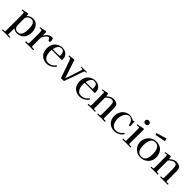

<svg xmlns="http://www.w3.org/2000/svg" viewBox="435 -2596 4615 4615"><g transform="rotate(45 2742.0 -289.0)"><path d="M461 -285Q461 -317 457.5 -354.5Q454 -392 442 -425Q430 -458 405 -479Q380 -500 337 -500Q324 -500 311 -497Q298 -494 286 -489Q261 -479 235 -453.5Q209 -428 207 -398Q205 -367 205 -334.5Q205 -302 205 -270Q205 -243 205.5 -216Q206 -189 207 -162Q209 -113 237.5 -77Q266 -41 318 -41Q369 -41 398 -64.5Q427 -88 440.5 -125Q454 -162 457.5 -204.5Q461 -247 461 -285ZM575 -284Q575 -204 546.5 -141.5Q518 -79 462 -43.5Q406 -8 321 -8Q292 -8 259.5 -21.5Q227 -35 205 -54Q205 -4 205 46.5Q205 97 205 147Q205 156 211 160Q213 162 220.5 162.5Q228 163 232 163Q241 163 250 162.5Q259 162 268 162Q276 162 281 164.5Q286 167 286 176Q286 186 280.5 189Q275 192 266 192Q239 192 212 190Q185 188 157 188Q140 188 122.5 188Q105 188 88 189Q64 192 38 192Q24 192 24 177Q24 161 41 161Q49 161 56 161.5Q63 162 70 162Q76 162 89 160.5Q102 159 102 150Q102 46 102.5 -57.5Q103 -161 103 -264Q103 -311 103 -357.5Q103 -404 101 -450Q101 -468 96 -477.5Q91 -487 71 -487Q61 -487 51 -484.5Q41 -482 31 -482Q25 -482 20 -485Q15 -488 15 -495Q15 -501 19.5 -504.5Q24 -508 29 -509Q37 -511 46.5 -512.5Q56 -514 65 -515Q78 -517 102 -522.5Q126 -528 149 -532.5Q172 -537 181 -537Q195 -537 198 -526Q202 -514 201.5 -497.5Q201 -481 201 -469V-465Q229 -497 272 -517.5Q315 -538 358 -538Q429 -538 477.5 -502Q526 -466 550.5 -408Q575 -350 575 -284Z M1048 -448Q1048 -434 1039 -426Q1030 -418 1016 -418Q998 -418 990.5 -428Q983 -438 978.5 -451Q974 -464 966.5 -474Q959 -484 940 -484Q921 -484 899.5 -467Q878 -450 859 -425Q840 -400 827.5 -375Q815 -350 814 -334Q813 -313 813 -291.5Q813 -270 813 -249Q813 -201 813.5 -152.5Q814 -104 814 -56Q814 -43 826 -36.5Q838 -30 849 -30Q859 -30 868 -31Q877 -32 887 -32Q892 -32 896 -27Q900 -22 900 -18Q900 -12 895.5 -5.5Q891 1 885 1Q853 1 821 -0.5Q789 -2 757 -2Q726 -2 695 -1Q664 0 632 0Q627 0 623.5 -6Q620 -12 620 -16Q620 -29 630 -31Q641 -33 654 -32Q667 -31 678 -31Q706 -31 707 -57Q710 -103 710 -149Q710 -195 710 -241V-315Q710 -350 709.5 -385Q709 -420 706 -455Q705 -472 697 -480.5Q689 -489 671 -489Q663 -489 655 -487Q647 -485 639 -485Q623 -485 623 -499Q623 -508 632 -511Q642 -515 653.5 -516Q665 -517 675 -519Q715 -525 752 -534Q755 -534 769 -537.5Q783 -541 784 -541Q798 -541 805 -529Q807 -526 808 -510Q809 -494 809 -473.5Q809 -453 809 -435.5Q809 -418 809 -412Q831 -446 858.5 -476Q886 -506 920.5 -525Q955 -544 998 -544Q1026 -544 1033.5 -529.5Q1041 -515 1044 -492Q1046 -482 1047 -470.5Q1048 -459 1048 -448Z M1449 -354Q1449 -382 1446.5 -410Q1444 -438 1434.5 -461.5Q1425 -485 1405 -499.5Q1385 -514 1349 -514Q1304 -514 1276.5 -489Q1249 -464 1234 -426.5Q1219 -389 1212 -352Q1234 -351 1256.5 -350.5Q1279 -350 1301 -350Q1338 -350 1375 -351.5Q1412 -353 1449 -354ZM1577 -122Q1577 -119 1575 -115Q1570 -106 1557 -92.5Q1544 -79 1529.5 -67Q1515 -55 1506 -48Q1472 -24 1431 -10.5Q1390 3 1348 3Q1313 3 1272.5 -8.5Q1232 -20 1202 -39Q1146 -76 1120.5 -135.5Q1095 -195 1095 -260Q1095 -334 1124 -398Q1153 -462 1217 -502Q1246 -520 1283 -531Q1320 -542 1354 -542Q1414 -542 1459.5 -518Q1505 -494 1531 -449.5Q1557 -405 1557 -344Q1557 -325 1547.5 -320.5Q1538 -316 1521 -316Q1501 -316 1481 -317Q1461 -318 1441 -319Q1414 -320 1387.5 -320.5Q1361 -321 1335 -321Q1303 -321 1270.5 -321Q1238 -321 1206 -320Q1205 -304 1204 -289Q1203 -274 1203 -258Q1203 -223 1211 -184.5Q1219 -146 1236.5 -113Q1254 -80 1283 -59Q1312 -38 1355 -38Q1399 -38 1438 -51Q1477 -64 1510 -93Q1520 -102 1527.5 -112Q1535 -122 1543 -132Q1549 -140 1559 -140Q1566 -140 1571.5 -134.5Q1577 -129 1577 -122Z M2183 -529Q2183 -517 2169.5 -516.5Q2156 -516 2148 -516Q2130 -516 2123 -499Q2118 -487 2113.5 -474.5Q2109 -462 2104 -449Q2094 -423 2085 -396.5Q2076 -370 2067 -343Q2036 -257 2006.5 -171Q1977 -85 1945 1L1842 5Q1819 -64 1796 -133Q1773 -202 1749 -270Q1732 -317 1715.5 -364Q1699 -411 1681 -457Q1678 -465 1670 -477Q1662 -489 1654 -492Q1643 -497 1634 -497Q1625 -497 1614 -497Q1608 -497 1602.5 -499.5Q1597 -502 1597 -509Q1597 -519 1609 -522Q1629 -526 1653 -528Q1677 -530 1697 -533Q1708 -535 1720 -537Q1732 -539 1744 -539Q1760 -539 1766 -526Q1770 -516 1773 -505Q1776 -494 1779 -483Q1788 -456 1797 -429Q1806 -402 1815 -375Q1841 -298 1867 -220Q1893 -142 1918 -64Q1954 -161 1986 -259Q2018 -357 2048 -456Q2050 -462 2054.5 -478.5Q2059 -495 2059 -501Q2059 -511 2054 -514Q2049 -517 2040 -517Q2031 -517 2022 -516.5Q2013 -516 2004 -516Q1999 -516 1993.5 -519Q1988 -522 1988 -527Q1988 -539 2002 -539Q2016 -539 2024 -539Q2045 -539 2066.5 -539.5Q2088 -540 2109 -540Q2124 -540 2139 -541Q2154 -542 2169 -542Q2183 -542 2183 -529Z M2568 -354Q2568 -382 2565.5 -410Q2563 -438 2553.5 -461.5Q2544 -485 2524 -499.5Q2504 -514 2468 -514Q2423 -514 2395.5 -489Q2368 -464 2353 -426.5Q2338 -389 2331 -352Q2353 -351 2375.5 -350.5Q2398 -350 2420 -350Q2457 -350 2494 -351.5Q2531 -353 2568 -354ZM2696 -122Q2696 -119 2694 -115Q2689 -106 2676 -92.5Q2663 -79 2648.5 -67Q2634 -55 2625 -48Q2591 -24 2550 -10.5Q2509 3 2467 3Q2432 3 2391.5 -8.5Q2351 -20 2321 -39Q2265 -76 2239.5 -135.5Q2214 -195 2214 -260Q2214 -334 2243 -398Q2272 -462 2336 -502Q2365 -520 2402 -531Q2439 -542 2473 -542Q2533 -542 2578.5 -518Q2624 -494 2650 -449.5Q2676 -405 2676 -344Q2676 -325 2666.5 -320.5Q2657 -316 2640 -316Q2620 -316 2600 -317Q2580 -318 2560 -319Q2533 -320 2506.5 -320.5Q2480 -321 2454 -321Q2422 -321 2389.5 -321Q2357 -321 2325 -320Q2324 -304 2323 -289Q2322 -274 2322 -258Q2322 -223 2330 -184.5Q2338 -146 2355.5 -113Q2373 -80 2402 -59Q2431 -38 2474 -38Q2518 -38 2557 -51Q2596 -64 2629 -93Q2639 -102 2646.5 -112Q2654 -122 2662 -132Q2668 -140 2678 -140Q2685 -140 2690.5 -134.5Q2696 -129 2696 -122Z M3336 -14Q3336 -5 3330 -2Q3324 1 3316 1Q3285 1 3253 0Q3221 -1 3189 -1Q3164 -1 3137.5 0Q3111 1 3085 1Q3081 1 3077 -4Q3073 -9 3073 -13Q3073 -26 3083 -28Q3094 -30 3104.5 -29Q3115 -28 3125 -28Q3151 -28 3152 -54Q3154 -77 3153.5 -100Q3153 -123 3153 -145V-269Q3153 -290 3152.5 -325.5Q3152 -361 3150 -395.5Q3148 -430 3142 -448Q3125 -499 3074 -499Q3044 -499 3024.5 -490.5Q3005 -482 2980 -465Q2965 -454 2950.5 -441Q2936 -428 2924 -413Q2924 -323 2924 -233.5Q2924 -144 2924 -55Q2924 -42 2935 -35.5Q2946 -29 2957 -29Q2965 -29 2972.5 -30Q2980 -31 2987 -31Q2991 -31 2995 -26Q2999 -21 2999 -17Q2999 -10 2993.5 -5.5Q2988 -1 2982 -1Q2951 -1 2920 -2Q2889 -3 2858 -3Q2833 -3 2808 -2Q2783 -1 2758 -1Q2752 -1 2748 -5.5Q2744 -10 2744 -15Q2744 -26 2754 -28.5Q2764 -31 2776 -30Q2788 -29 2795 -29Q2819 -29 2821 -55Q2822 -69 2822 -83Q2822 -97 2822 -110Q2822 -196 2821.5 -283Q2821 -370 2820 -457Q2820 -468 2816 -482Q2812 -496 2798 -496Q2785 -496 2773 -492Q2761 -488 2748 -488Q2735 -488 2735 -500Q2735 -507 2737 -509Q2739 -511 2746 -512Q2764 -517 2783 -519.5Q2802 -522 2821 -526Q2838 -530 2855 -534.5Q2872 -539 2889 -539Q2901 -539 2906 -532Q2911 -525 2913.5 -510Q2916 -495 2917.5 -480Q2919 -465 2919 -456Q2952 -487 2997 -513.5Q3042 -540 3088 -540Q3123 -540 3158 -532Q3193 -524 3218.5 -502.5Q3244 -481 3250 -440Q3252 -423 3254 -404.5Q3256 -386 3256 -369Q3256 -291 3256 -213Q3256 -135 3256 -57Q3256 -40 3265 -34Q3274 -28 3290 -28Q3298 -28 3305.5 -29Q3313 -30 3321 -30Q3327 -30 3331.5 -24.5Q3336 -19 3336 -14Z M3875 -126Q3875 -124 3874.5 -122Q3874 -120 3873 -118Q3864 -104 3844 -84Q3824 -64 3810 -53Q3779 -31 3734.5 -15.5Q3690 0 3650 0Q3574 0 3515.5 -33Q3457 -66 3424 -124.5Q3391 -183 3391 -259Q3391 -333 3421 -398Q3451 -463 3515 -503Q3544 -521 3579.5 -531Q3615 -541 3649 -541Q3669 -541 3688.5 -537Q3708 -533 3727 -525Q3741 -520 3761 -510Q3781 -500 3794 -500Q3803 -500 3811.5 -507.5Q3820 -515 3825 -515Q3829 -515 3831 -511Q3833 -501 3833 -490Q3833 -479 3833 -469Q3835 -444 3836.5 -420Q3838 -396 3839 -372Q3839 -370 3839 -367.5Q3839 -365 3839 -363Q3839 -353 3830.5 -348.5Q3822 -344 3814 -344Q3805 -344 3801 -352.5Q3797 -361 3795 -368Q3787 -398 3772.5 -431Q3758 -464 3734 -485Q3721 -497 3701.5 -506.5Q3682 -516 3663 -516Q3617 -516 3585 -491.5Q3553 -467 3533 -428.5Q3513 -390 3504 -347Q3495 -304 3495 -266Q3495 -229 3503.5 -189Q3512 -149 3531 -115Q3550 -81 3581 -59.5Q3612 -38 3657 -38Q3701 -38 3738.5 -51.5Q3776 -65 3808 -96Q3818 -105 3826 -116Q3834 -127 3844 -137Q3850 -143 3856 -143Q3864 -143 3869.5 -138.5Q3875 -134 3875 -126Z M4211 -15Q4211 -9 4205.5 -4Q4200 1 4194 1Q4159 1 4124 -0.5Q4089 -2 4054 -2Q4025 -2 3995.5 -0.5Q3966 1 3937 1Q3932 1 3928 -4.5Q3924 -10 3924 -14Q3924 -26 3935 -27Q3947 -29 3960.5 -28Q3974 -27 3986 -27Q3999 -27 4008 -33.5Q4017 -40 4017 -53V-183L4018 -457Q4018 -471 4013.5 -480.5Q4009 -490 3992 -490Q3979 -490 3965.5 -488Q3952 -486 3938 -486Q3934 -486 3928 -488.5Q3922 -491 3922 -496Q3922 -509 3932 -511Q3945 -515 3958 -516.5Q3971 -518 3984 -520Q4012 -525 4039.5 -531.5Q4067 -538 4095 -544Q4101 -546 4106 -546Q4124 -546 4124 -531Q4124 -412 4123 -292.5Q4122 -173 4122 -53Q4122 -35 4139 -31.5Q4156 -28 4169 -28Q4177 -28 4184.5 -28.5Q4192 -29 4199 -29Q4203 -29 4207 -24Q4211 -19 4211 -15ZM4129 -708Q4129 -680 4109 -663Q4089 -646 4062 -646Q4035 -646 4015 -663Q3995 -680 3995 -708Q3995 -736 4015 -753Q4035 -770 4062 -770Q4089 -770 4109 -753Q4129 -736 4129 -708Z M4697 -266Q4697 -307 4691 -350Q4685 -393 4668 -430Q4651 -467 4619.5 -489.5Q4588 -512 4536 -512Q4488 -512 4457.5 -488Q4427 -464 4411 -425.5Q4395 -387 4388.5 -344.5Q4382 -302 4382 -264Q4382 -222 4388.5 -180.5Q4395 -139 4412 -104Q4429 -69 4461 -48Q4493 -27 4544 -27Q4594 -27 4624.5 -49Q4655 -71 4670.5 -107Q4686 -143 4691.5 -185Q4697 -227 4697 -266ZM4811 -262Q4811 -186 4774.5 -126Q4738 -66 4676.5 -31.5Q4615 3 4539 3Q4464 3 4404 -31.5Q4344 -66 4308.5 -126Q4273 -186 4273 -260Q4273 -337 4308 -401Q4343 -465 4404 -503.5Q4465 -542 4543 -542Q4629 -542 4688.5 -507Q4748 -472 4779.5 -409Q4811 -346 4811 -262ZM4682 -692 4416 -640 4402 -689 4663 -764Z M5472 -14Q5472 -5 5466 -2Q5460 1 5452 1Q5421 1 5389 0Q5357 -1 5325 -1Q5300 -1 5273.5 0Q5247 1 5221 1Q5217 1 5213 -4Q5209 -9 5209 -13Q5209 -26 5219 -28Q5230 -30 5240.5 -29Q5251 -28 5261 -28Q5287 -28 5288 -54Q5290 -77 5289.5 -100Q5289 -123 5289 -145V-269Q5289 -290 5288.5 -325.5Q5288 -361 5286 -395.5Q5284 -430 5278 -448Q5261 -499 5210 -499Q5180 -499 5160.5 -490.5Q5141 -482 5116 -465Q5101 -454 5086.5 -441Q5072 -428 5060 -413Q5060 -323 5060 -233.5Q5060 -144 5060 -55Q5060 -42 5071 -35.5Q5082 -29 5093 -29Q5101 -29 5108.5 -30Q5116 -31 5123 -31Q5127 -31 5131 -26Q5135 -21 5135 -17Q5135 -10 5129.5 -5.5Q5124 -1 5118 -1Q5087 -1 5056 -2Q5025 -3 4994 -3Q4969 -3 4944 -2Q4919 -1 4894 -1Q4888 -1 4884 -5.5Q4880 -10 4880 -15Q4880 -26 4890 -28.5Q4900 -31 4912 -30Q4924 -29 4931 -29Q4955 -29 4957 -55Q4958 -69 4958 -83Q4958 -97 4958 -110Q4958 -196 4957.5 -283Q4957 -370 4956 -457Q4956 -468 4952 -482Q4948 -496 4934 -496Q4921 -496 4909 -492Q4897 -488 4884 -488Q4871 -488 4871 -500Q4871 -507 4873 -509Q4875 -511 4882 -512Q4900 -517 4919 -519.5Q4938 -522 4957 -526Q4974 -530 4991 -534.5Q5008 -539 5025 -539Q5037 -539 5042 -532Q5047 -525 5049.5 -510Q5052 -495 5053.5 -480Q5055 -465 5055 -456Q5088 -487 5133 -513.5Q5178 -540 5224 -540Q5259 -540 5294 -532Q5329 -524 5354.5 -502.5Q5380 -481 5386 -440Q5388 -423 5390 -404.5Q5392 -386 5392 -369Q5392 -291 5392 -213Q5392 -135 5392 -57Q5392 -40 5401 -34Q5410 -28 5426 -28Q5434 -28 5441.5 -29Q5449 -30 5457 -30Q5463 -30 5467.5 -24.5Q5472 -19 5472 -14Z"/></g></svg>

Font: Kaisei Tokumin Medium
Style: Regular
Weight: 500
Designer: Font-Kai,
Foundry: KAZUO KANAI
Version: Version 5.003